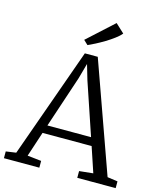

<svg xmlns="http://www.w3.org/2000/svg" viewBox="-150 -1080 988 1179"><g transform="rotate(15 344.0 -490.0)"><path d="M472.2 -263.2 359.9 -595.7 332 -690.9 304.7 -592.8 194.8 -263.2ZM-11.2 -43 53.2 -52.2 302.2 -750.5H384.3L633.8 -52.2L699.2 -43V0H455.1V-43L543 -52.2L489.7 -211.4H177.7L125.5 -52.7L213.9 -43V0H-11.2ZM276.9 -829.6 442.4 -980.5H442.9L498.5 -928.7Q485.8 -912.6 460.4 -893.6Q435.1 -874.5 406 -856.9Q377 -839.4 349.4 -825.2Q321.8 -811 304.7 -803.7H304.2Z"/></g></svg>

Font: MerriweatherLight
Style: Regular
Weight: 300
Designer: Eben Sorkin ( sorkintype@gmail.com )
Foundry: Eben Sorkin
Version: Version 1.055; ttfautohint (v1.4.1)